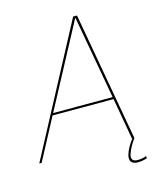

<svg xmlns="http://www.w3.org/2000/svg" viewBox="-137 -764 828 976"><g transform="rotate(-15 277.0 -276.5)"><path d="M-19 0H-6.5L109.5 -218.5H430.5L469 0H481.5L361 -677H340.5ZM115.5 -229.5 349 -667.5H350L428.5 -229.5ZM467 124Q476.5 124 486.2 122.8Q496 121.5 504.2 119.2Q512.5 117 516.5 115.5L515 104Q510.5 106 503 108Q495.5 110 487 111.2Q478.5 112.5 470 112.5Q454.5 112.5 446.8 106.5Q439 100.5 439 89Q439 77 446.8 59.5Q454.5 42 464.8 25.2Q475 8.5 481.5 0H471Q463.5 8.5 453 25Q442.5 41.5 435 59.8Q427.5 78 427.5 92Q427.5 103.5 432.5 110.5Q437.5 117.5 446.5 120.8Q455.5 124 467 124Z"/></g></svg>

Font: Anybody Thin Thin
Style: Italic
Weight: 250
Italic angle: -10°
Version: Version 1.113;gftools[0.9.25]